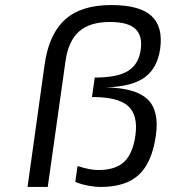

<svg xmlns="http://www.w3.org/2000/svg" viewBox="-20 -740 668 760"><path d="M345 -356H344L355 -433Q444 -433 486.5 -459Q529 -485 537 -543Q545 -598 516 -625.5Q487 -653 415 -653Q335 -653 292.5 -615Q250 -577 239 -496L169 0H89L157 -487Q174 -605 237.5 -662.5Q301 -720 420 -720Q533 -720 579.5 -677Q626 -634 614 -547Q603 -470 552.5 -433.5Q502 -397 399 -394Q517 -392 564 -347Q611 -302 597 -204Q582 -97 530 -48.5Q478 0 379 0Q355 0 329.5 -5Q304 -10 291 -15L278 -20L287 -83Q334 -67 370 -67Q437 -67 471.5 -99.5Q506 -132 516 -204Q527 -284 487.5 -320Q448 -356 345 -356Z"/></svg>

Font: Fivo Sans Modern
Style: Italic
Weight: 400
Designer: Alexander Slobzheninov
Foundry: Alexander Slobzheninov
Version: 1.0